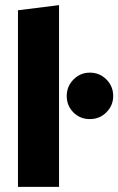

<svg xmlns="http://www.w3.org/2000/svg" viewBox="-20 -728 461 748"><path d="M50 -688 210 -708V0H50ZM330 -445Q368 -445 394.5 -418.5Q421 -392 421 -354Q421 -317 394.5 -290.5Q368 -264 330 -264Q292 -264 266 -290Q240 -316 240 -354Q240 -392 266.5 -418.5Q293 -445 330 -445Z"/></svg>

Font: Roundo
Style: Bold
Weight: 700
Designer: Namrata Goyal (Gurmukhi), Shiva Nallaperumal (Latin)
Foundry: Indian Type Foundry
Version: Version 1.000;PS 1.0;hotconv 1.0.88;makeotf.lib2.5.647800